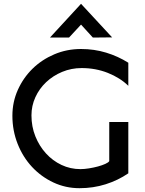

<svg xmlns="http://www.w3.org/2000/svg" viewBox="-20 -972 760 1007"><path d="M405 -952 568 -776 467 -775 405 -843 342 -775H242ZM653 -63Q599 -26 534 -5.5Q469 15 397 15Q324 15 260 -15Q196 -45 148 -96.5Q100 -148 72.5 -217.5Q45 -287 45 -365Q45 -437 73.5 -500.5Q102 -564 150.5 -611.5Q199 -659 264.5 -687Q330 -715 405 -715Q474 -715 536.5 -696Q599 -677 653 -643V-522Q610 -564 546 -589.5Q482 -615 408 -615Q354 -615 306 -595Q258 -575 222 -541Q186 -507 165.5 -462Q145 -417 145 -367Q145 -308 165.5 -257Q186 -206 221 -167.5Q256 -129 302.5 -107Q349 -85 402 -85Q422 -85 447 -89Q472 -93 494 -99Q516 -105 532.5 -112.5Q549 -120 553 -127V-332H653Z"/></svg>

Font: RailwayAlternate
Style: Regular
Weight: 400
Version: 1.000